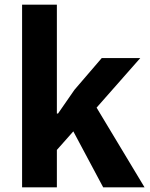

<svg xmlns="http://www.w3.org/2000/svg" viewBox="-20 -797 640 817"><path d="M222 0H74V-777H222V-314H227L297 -415L413 -550H577L391 -339L595 0H419L292 -238L222 -159Z"/></svg>

Font: IBM Plex Sans JP
Style: Bold
Weight: 700
Designer: Mike Abbink; Paul van der Laan; Pieter van Rosmalen; Wujin Sim; Yejin Wi; Jinhee Kim; Boomi Park; Yona Kim; Kichan Ma
Foundry: Sandoll Inc.
Version: Version 1.001